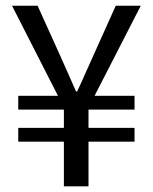

<svg xmlns="http://www.w3.org/2000/svg" viewBox="-20 -658 540 678"><path d="M205.6 0V-157.7H44.4V-206.5H205.6V-271H44.4V-319.8H184.6L22.5 -637.7H112.8L189 -469.2Q204.1 -436.5 218.5 -403.1Q232.9 -369.6 248.5 -335H252.4Q269 -370.1 283.4 -403.3Q297.9 -436.5 313 -469.2L388.7 -637.7H477.1L314 -319.8H455.1V-271H292.5V-206.5H455.1V-157.7H292.5V0Z"/></svg>

Font: Varta Medium
Style: Regular
Weight: 500
Designer: Joana Correia, Viktoriya Grabowska, Eben Sorkin
Foundry: Sorkin Type Co.
Version: Version 1.004